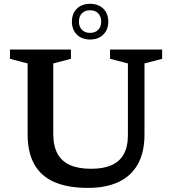

<svg xmlns="http://www.w3.org/2000/svg" viewBox="-20 -952 882 984"><path d="M635.5 -259.5V-627L544 -650.5V-698H811V-650.5L720.5 -627V-262Q720.5 -172 686.8 -111.2Q653 -50.5 588.5 -19.8Q524 11 431 11Q328.5 11 259.8 -18.5Q191 -48 156.2 -109.2Q121.5 -170.5 121.5 -264V-627L31 -650.5V-698H343.5V-650.5L253 -627V-266Q253 -204.5 274.5 -164.8Q296 -125 339 -106Q382 -87 447 -87Q509 -87 551 -105.2Q593 -123.5 614.2 -161.8Q635.5 -200 635.5 -259.5ZM441.5 -932.5Q484 -932.5 509.5 -907.5Q535 -882.5 535 -841Q535 -800 509.5 -774.8Q484 -749.5 441.5 -749.5Q399.5 -749.5 374 -774.8Q348.5 -800 348.5 -841Q348.5 -882.5 374 -907.5Q399.5 -932.5 441.5 -932.5ZM441.5 -783.5Q468 -783.5 483.2 -799.2Q498.5 -815 498.5 -841Q498.5 -868 483.2 -883.8Q468 -899.5 441.5 -899.5Q415.5 -899.5 400 -883.8Q384.5 -868 384.5 -841Q384.5 -815 400 -799.2Q415.5 -783.5 441.5 -783.5Z"/></svg>

Font: Newsreader 9pt Medium
Style: Regular
Weight: 500
Designer: Hugues Gentile
Foundry: Production Type
Version: Version 1.003